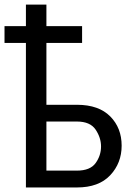

<svg xmlns="http://www.w3.org/2000/svg" viewBox="-38 -826 601 846"><path d="M498 -184.1Q498 -107.4 447.5 -53.7Q397 0 300.8 0H76.2V-636.7H-18.1V-710.9H76.2V-805.7H166.5V-710.9H323.7V-636.7H166.5V-364.3H302.7Q397.5 -363.8 447.8 -313Q498 -262.2 498 -184.1ZM166.5 -74.2H300.8Q359.4 -74.2 383.3 -107.4Q407.2 -140.6 407.2 -180.7Q407.2 -219.2 383.3 -254.9Q359.4 -290.5 300.8 -290.5H166.5Z"/></svg>

Font: LXGW WenKai Screen
Style: Regular
Weight: 400
Designer: LXGW / Fontworks Inc.
Foundry: LXGW / Fontworks Inc.
Version: Version 1.510;January 18,2025